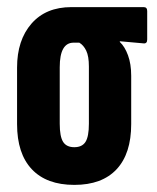

<svg xmlns="http://www.w3.org/2000/svg" viewBox="-20 -514 442 540"><path d="M189 6Q111 6 69.5 -38Q28 -82 28 -165V-324Q28 -401 68.5 -447.5Q109 -494 181 -494H384Q394 -494 394 -483V-403Q394 -391 384 -392L317 -398V-396Q331 -383 340 -358.5Q349 -334 349 -301V-165Q349 -82 308 -38Q267 6 189 6ZM189 -100Q211 -100 220.5 -115Q230 -130 230 -166V-327Q230 -356 222.5 -371.5Q215 -387 203 -394H187Q148 -394 148 -325V-166Q148 -130 157.5 -115Q167 -100 189 -100Z"/></svg>

Font: Sofia Sans Extra Condensed ExtraBold
Style: Regular
Weight: 800
Designer: Botio Nikoltchev, Ani Petrova
Foundry: lettersoup
Version: Version 4.101; ttfautohint (v1.8.4.7-5d5b)